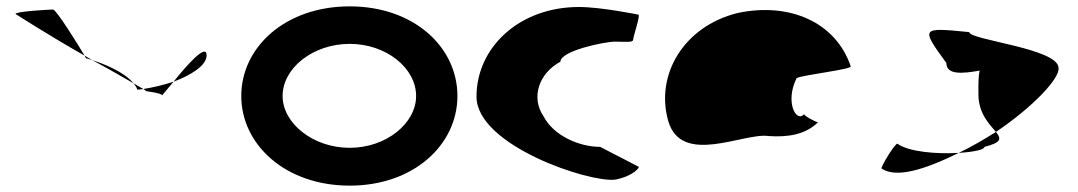

<svg xmlns="http://www.w3.org/2000/svg" viewBox="-20 -576 3391 604"><path d="M29 -532C29 -532 133 -465 246 -401C228 -432 157 -546 147 -546C137 -546 26 -540 29 -532ZM246 -401C248 -397 250 -394 250 -393C250 -393 258 -391 270 -387C262 -391 254 -397 246 -401ZM270 -387C322 -359 369 -332 400 -314C370 -351 304 -376 270 -387ZM400 -314C405 -308 410 -301 412 -294C418 -294 424 -295 431 -296C424 -300 413 -306 400 -314ZM431 -296C437 -292 440 -290 439 -290C427 -290 490 -284 490 -276C490 -276 506 -295 526 -319C493 -308 457 -300 431 -296ZM526 -319C579 -339 630 -369 630 -402C630 -442 567 -370 526 -319Z M739 -274C739 -121 878 8 1080 8C1282 8 1419 -121 1419 -274C1419 -428 1282 -556 1080 -556C878 -556 739 -428 739 -274ZM869 -274C869 -362 965 -438 1080 -438C1195 -438 1289 -362 1289 -274C1289 -188 1195 -111 1080 -111C965 -111 869 -188 869 -274Z M1479 -272C1479 -118 1836 0 1916 -11C1973 -22 1996 -52 1988 -52L1868 -114C1801 -114 1721 -150 1690 -210C1649 -270 1676 -346 1743 -382C1743 -416 1882 -445 1915 -445C1949 -445 1972 -441 1972 -452C1972 -462 1996 -530 1988 -530C1988 -530 1871 -554 1801 -554C1615 -554 1479 -428 1479 -272Z M2082 -196C2123 -52 2321 -160 2398 -148C2458 -144 2513 -152 2553 -191C2545 -193 2508 -212 2510 -217C2484 -188 2449 -257 2486 -330C2500 -340 2666 -358 2656 -368C2609 -506 2464 -570 2300 -535C2131 -493 2041 -341 2082 -196ZM2510 -218V-217ZM2554 -192 2553 -191C2555 -191 2555 -191 2554 -190Z M2753 -46C2800 -14 2890 -43 2996 -95C2926 -91 2839 -98 2803 -124C2795 -124 2753 -56 2753 -46ZM2957 -378C2957 -340 3007 -344 3062 -354C3057 -333 3058 -306 3058 -279C3058 -218 3094 -184 3113 -161C3229 -239 3314 -329 3310 -362C3310 -424 3029 -450 3029 -475C2878 -490 2875 -490 2957 -378ZM2996 -95C3043 -98 3077 -105 3077 -114C3132 -128 3130 -140 3113 -161C3075 -137 3036 -114 2996 -95Z"/></svg>

Font: Ampere
Style: Ext
Weight: 400
Version: Version 1